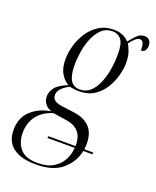

<svg xmlns="http://www.w3.org/2000/svg" viewBox="-179 -656 802 984"><g transform="rotate(20 222.0 -164.5)"><path d="M137 240Q56 240 13 208Q-30 176 -30 112Q-30 45 12.5 6Q55 -33 119 -43Q93 -53 82 -70.5Q71 -88 71 -108Q71 -133 89 -156.5Q107 -180 156 -199Q128 -215 112 -244.5Q96 -274 96 -318Q96 -354 107 -393.5Q118 -433 140.5 -467.5Q163 -502 197.5 -524Q232 -546 279 -546Q332 -546 362 -512Q380 -535 397 -552Q414 -569 437 -569Q456 -569 465 -557.5Q474 -546 474 -530Q474 -515 467.5 -504Q461 -493 444 -493Q444 -522 438.5 -534Q433 -546 420 -546Q409 -546 396.5 -535Q384 -524 369 -505Q376 -493 385.5 -468.5Q395 -444 395 -407Q395 -376 385 -338.5Q375 -301 354 -266.5Q333 -232 299 -210Q265 -188 217 -188Q197 -188 184.5 -190.5Q172 -193 166 -194Q108 -165 108 -129Q108 -108 123.5 -98.5Q139 -89 166 -86L227 -78Q285 -71 316 -39.5Q347 -8 347 52Q347 67 345 82H394L392 92H343Q331 153 281 196.5Q231 240 137 240ZM218 -198Q250 -198 273 -218.5Q296 -239 311 -273.5Q326 -308 333 -350Q340 -392 340 -434Q340 -493 322 -514.5Q304 -536 275 -536Q240 -536 216.5 -514Q193 -492 178 -457.5Q163 -423 156.5 -383Q150 -343 150 -308Q150 -253 166 -225.5Q182 -198 218 -198ZM147 92 149 82H297V78Q297 30 273.5 4.5Q250 -21 207 -27L133 -38Q78 -22 48.5 17Q19 56 19 111Q19 162 47.5 196Q76 230 143 230Q195 230 228 210Q261 190 277.5 158.5Q294 127 296 92Z"/></g></svg>

Font: Noto Serif Display ExtraCondensed Light
Style: Italic
Weight: 300
Width: 2
Italic angle: -12°
Designer: Monotype Design Team
Foundry: Monotype Imaging Inc.
Version: Version 2.009